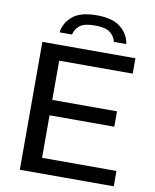

<svg xmlns="http://www.w3.org/2000/svg" viewBox="-100 -1018 884 1094"><g transform="rotate(10 342.0 -471.5)"><path d="M91 0V-740H629.5V-651H204V-424H578.5V-335H204V-89H634.5V0ZM178 -810.5Q185.5 -866 230.8 -904.5Q276 -943 370.5 -943Q464.5 -943 510.5 -904.2Q556.5 -865.5 564 -810.5H492Q485 -843 457.8 -863.5Q430.5 -884 370.5 -884Q310 -884 283.5 -863.5Q257 -843 250 -810.5Z"/></g></svg>

Font: Encode Sans Exp Md
Style: Regular
Weight: 500
Width: 7
Designer: Multiple Designers
Foundry: Impallari Type
Version: Version 3.002; ttfautohint (v1.8.3) -l 8 -r 50 -G 200 -x 14 